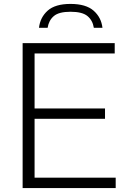

<svg xmlns="http://www.w3.org/2000/svg" viewBox="-20 -960 654 980"><path d="M95.5 0V-740H565.5V-687H156.5V-406.5H516V-353.5H156.5V-53H570.5V0ZM179 -818Q185 -871.5 223.5 -905.8Q262 -940 340 -940Q418.5 -940 457.8 -905.5Q497 -871 503 -818H459Q453 -856 426.5 -878Q400 -900 340 -900Q280.5 -900 254.8 -878Q229 -856 223 -818Z"/></svg>

Font: Encode Sans SmExp Lt
Style: Regular
Weight: 300
Width: 6
Designer: Multiple Designers
Foundry: Impallari Type
Version: Version 3.002; ttfautohint (v1.8.3) -l 8 -r 50 -G 200 -x 14 